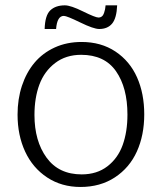

<svg xmlns="http://www.w3.org/2000/svg" viewBox="-20 -706 621 737"><path d="M151.4 -594.7Q152.8 -647 173.1 -666.3Q193.4 -685.5 229 -685.5Q251.5 -685.5 298.8 -662.1Q346.2 -638.7 357.9 -638.7Q365.7 -638.7 371.1 -643.1Q376.5 -647.5 379.4 -656.2Q382.3 -665 383.3 -670.4Q384.3 -675.8 385.3 -685.5H429.7Q427.7 -636.2 410.4 -615.5Q393.1 -594.7 360.8 -594.7Q339.4 -594.7 287.8 -619.9Q236.3 -645 225.1 -645Q199.2 -645 195.3 -594.7ZM293.5 -36.6Q352.1 -36.6 392.3 -67.6Q432.6 -98.6 450.9 -149.4Q469.2 -200.2 469.2 -266.1Q469.2 -369.6 425.3 -432.6Q381.3 -495.6 291.5 -495.6Q232.9 -495.6 191.7 -464.1Q150.4 -432.6 131.3 -381.6Q112.3 -330.6 112.3 -264.6Q112.3 -164.6 158.9 -100.6Q205.6 -36.6 293.5 -36.6ZM289.1 11.7Q216.3 11.7 160.9 -24.9Q105.5 -61.5 76.4 -124.3Q47.4 -187 47.4 -266.1Q47.4 -325.7 64.2 -376.7Q81.1 -427.7 112.3 -465.1Q143.6 -502.4 189.9 -523.7Q236.3 -544.9 293 -544.9Q368.2 -544.9 423.3 -508.1Q478.5 -471.2 506.1 -408.9Q533.7 -346.7 533.7 -267.1Q533.7 -187 505.4 -124.5Q477.1 -62 420.9 -25.1Q364.7 11.7 289.1 11.7Z"/></svg>

Font: Oxygen Light
Style: Regular
Weight: 300
Designer: vernon adams
Foundry: Vernon Adams
Version: Version Release 0.2.3 webfont; ttfautohint (v0.93.3-1d66) -l